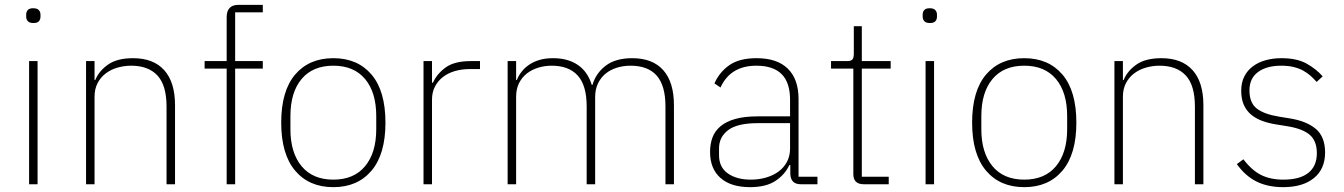

<svg xmlns="http://www.w3.org/2000/svg" viewBox="-20 -760 5544 792"><path d="M118 -665Q102 -665 95 -672.5Q88 -680 88 -691V-700Q88 -711 94.5 -718.5Q101 -726 117 -726Q133 -726 140 -718.5Q147 -711 147 -700V-691Q147 -680 140.5 -672.5Q134 -665 118 -665ZM100 -508H135V0H100Z M335 0V-508H370V-430H373Q388 -467 425.5 -493.5Q463 -520 529 -520Q613 -520 657.5 -470.5Q702 -421 702 -326V0H667V-320Q667 -408 629.5 -448.5Q592 -489 521 -489Q492 -489 464.5 -481Q437 -473 416 -457Q395 -441 382.5 -417Q370 -393 370 -361V0Z M915 -477H824V-508H915V-689Q915 -740 964 -740H1064V-709H950V-508H1064V-477H950V0H915Z M1355 12Q1255 12 1197.5 -56Q1140 -124 1140 -254Q1140 -385 1197.5 -452.5Q1255 -520 1355 -520Q1455 -520 1512.5 -452.5Q1570 -385 1570 -254Q1570 -124 1512.5 -56Q1455 12 1355 12ZM1355 -19Q1440 -19 1486 -74.5Q1532 -130 1532 -227V-281Q1532 -379 1486 -434Q1440 -489 1355 -489Q1270 -489 1224 -434Q1178 -379 1178 -281V-227Q1178 -130 1224 -74.5Q1270 -19 1355 -19Z M1727 0V-508H1762V-419H1766Q1782 -455 1818 -481.5Q1854 -508 1922 -508H1960V-475H1916Q1885 -475 1857 -467Q1829 -459 1808 -443Q1787 -427 1774.5 -403.5Q1762 -380 1762 -349V0Z M2074 0V-508H2109V-430H2112Q2119 -448 2131.5 -464Q2144 -480 2162 -492.5Q2180 -505 2204.5 -512.5Q2229 -520 2262 -520Q2322 -520 2363 -492.5Q2404 -465 2421 -410H2424Q2438 -458 2478.5 -489Q2519 -520 2588 -520Q2672 -520 2716 -470.5Q2760 -421 2760 -326V0H2725V-321Q2725 -407 2689 -448Q2653 -489 2581 -489Q2552 -489 2525.5 -481Q2499 -473 2479 -457Q2459 -441 2447 -416.5Q2435 -392 2435 -360V0H2400V-321Q2400 -408 2363 -448.5Q2326 -489 2256 -489Q2227 -489 2200.5 -481Q2174 -473 2153.5 -457Q2133 -441 2121 -417Q2109 -393 2109 -361V0Z M3283 0Q3242 0 3240 -42V-79H3236Q3218 -40 3179 -14Q3140 12 3074 12Q2995 12 2952 -26Q2909 -64 2909 -133Q2909 -166 2919 -193Q2929 -220 2952.5 -239.5Q2976 -259 3013.5 -269.5Q3051 -280 3106 -280H3239V-348Q3239 -420 3204 -454.5Q3169 -489 3100 -489Q2993 -489 2952 -399L2927 -416Q2948 -463 2989 -491.5Q3030 -520 3101 -520Q3186 -520 3230 -476.5Q3274 -433 3274 -352V-31H3352V0ZM3077 -19Q3110 -19 3139.5 -27.5Q3169 -36 3191 -52Q3213 -68 3226 -92Q3239 -116 3239 -148V-252H3106Q3022 -252 2984 -223.5Q2946 -195 2946 -148V-120Q2946 -70 2982.5 -44.5Q3019 -19 3077 -19Z M3543 0Q3500 0 3500 -42V-477H3408V-508H3474Q3491 -508 3496.5 -515Q3502 -522 3502 -539V-652H3535V-508H3654V-477H3535V-31H3646V0Z M3816 -665Q3800 -665 3793 -672.5Q3786 -680 3786 -691V-700Q3786 -711 3792.5 -718.5Q3799 -726 3815 -726Q3831 -726 3838 -718.5Q3845 -711 3845 -700V-691Q3845 -680 3838.5 -672.5Q3832 -665 3816 -665ZM3798 -508H3833V0H3798Z M4205 12Q4105 12 4047.5 -56Q3990 -124 3990 -254Q3990 -385 4047.5 -452.5Q4105 -520 4205 -520Q4305 -520 4362.5 -452.5Q4420 -385 4420 -254Q4420 -124 4362.5 -56Q4305 12 4205 12ZM4205 -19Q4290 -19 4336 -74.5Q4382 -130 4382 -227V-281Q4382 -379 4336 -434Q4290 -489 4205 -489Q4120 -489 4074 -434Q4028 -379 4028 -281V-227Q4028 -130 4074 -74.5Q4120 -19 4205 -19Z M4577 0V-508H4612V-430H4615Q4630 -467 4667.5 -493.5Q4705 -520 4771 -520Q4855 -520 4899.5 -470.5Q4944 -421 4944 -326V0H4909V-320Q4909 -408 4871.5 -448.5Q4834 -489 4763 -489Q4734 -489 4706.5 -481Q4679 -473 4658 -457Q4637 -441 4624.5 -417Q4612 -393 4612 -361V0Z M5273 12Q5210 12 5163.5 -11Q5117 -34 5082 -83L5109 -103Q5143 -58 5181.5 -38.5Q5220 -19 5274 -19Q5342 -19 5377 -47Q5412 -75 5412 -128Q5412 -179 5382.5 -204Q5353 -229 5292 -239L5249 -246Q5215 -251 5187.5 -261Q5160 -271 5140.5 -287.5Q5121 -304 5110.5 -328Q5100 -352 5100 -386Q5100 -419 5112.5 -444Q5125 -469 5147.5 -486Q5170 -503 5200.5 -511.5Q5231 -520 5266 -520Q5330 -520 5370 -497.5Q5410 -475 5436 -445L5411 -422Q5400 -435 5386.5 -447Q5373 -459 5356 -468.5Q5339 -478 5316.5 -483.5Q5294 -489 5265 -489Q5205 -489 5169.5 -463Q5134 -437 5134 -387Q5134 -336 5164 -312.5Q5194 -289 5255 -279L5298 -272Q5369 -261 5407.5 -228.5Q5446 -196 5446 -131Q5446 -63 5400 -25.5Q5354 12 5273 12Z"/></svg>

Font: IBM Plex Sans Thai ExtraLight
Style: Regular
Weight: 200
Designer: Mike Abbink, Paul van der Laan, Pieter van Rosmalen, Ben Mitchell, Mark Frömberg
Foundry: Bold Monday
Version: Version 1.1